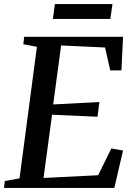

<svg xmlns="http://www.w3.org/2000/svg" viewBox="-26 -924 660 944"><path d="M-6.5 0 -2.5 -34 70 -47 155.5 -694 88.5 -706.5 93 -743H579L571 -578H516L490.5 -690.5L274.5 -700.5L235.5 -410.5L462.5 -422.5L453.5 -350L230 -360L188 -49L456.5 -62.5L521.5 -194L579 -184L536 0ZM244 -904H527L516.5 -831H234Z"/></svg>

Font: Merriweather 60pt Medium
Style: Italic
Weight: 500
Italic angle: -7.8°
Version: Version 2.101